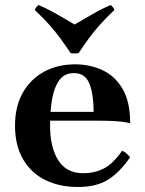

<svg xmlns="http://www.w3.org/2000/svg" viewBox="-20 -732 580 767"><path d="M291 15Q217 15 160.5 -13Q104 -41 72 -96Q40 -151 40 -230Q40 -307 71 -361.5Q102 -416 156 -445.5Q210 -475 280 -475Q340 -475 390 -451.5Q440 -428 470 -376.5Q500 -325 500 -240Q467 -247 433.5 -248.5Q400 -250 356 -250H147V-285H354Q354 -354 337.5 -397Q321 -440 275 -440Q238 -440 217.5 -412.5Q197 -385 188.5 -338Q180 -291 180 -230Q180 -144 212.5 -92Q245 -40 313 -40Q357 -40 394 -58.5Q431 -77 468 -130Q479 -125 486 -118.5Q493 -112 500 -104Q457 -42 410.5 -13.5Q364 15 291 15ZM422 -712Q433 -704 437 -692Q402 -659 378.5 -632.5Q355 -606 335.5 -579.5Q316 -553 294 -520Q278 -517 262 -520Q240 -553 220.5 -579.5Q201 -606 177.5 -632.5Q154 -659 119 -692Q123 -704 134 -712Q164 -699 186 -687Q208 -675 229.5 -662.5Q251 -650 278 -634Q306 -650 327 -662.5Q348 -675 370 -687Q392 -699 422 -712Z"/></svg>

Font: Poltawski Nowy
Style: Bold
Weight: 700
Designer: Adam Pótawski, Mateusz Machalski, Borys Kosmynka, Ania Wieluska
Foundry: Capitalics.wtf
Version: Version 1.001;gftools[0.9.25]